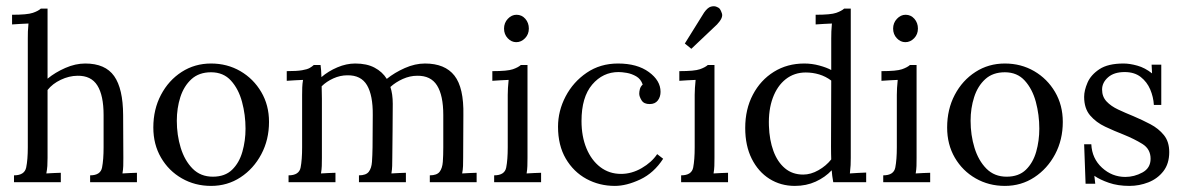

<svg xmlns="http://www.w3.org/2000/svg" viewBox="-20 -595 3869 627"><path d="M274.3 -22.4Q308.4 -22.4 313.3 -48Q318.3 -73.7 318.3 -114V-219.3Q318.3 -283.5 297.9 -315.9Q277.6 -348.4 232.9 -347.6Q205.4 -347.3 178.4 -334.4Q151.4 -321.6 135.3 -301.1V-79.6Q135.3 -64.5 134.6 -53Q133.8 -41.4 131.3 -28.6Q143 -29.3 154.9 -29.9Q166.9 -30.4 178.6 -30.8V0H25.7V-22.4Q60.1 -22.4 65.5 -48Q70.8 -73.7 70.8 -114V-469.4Q70.8 -481.1 71.1 -492.1Q71.5 -503.1 73 -518.2Q59.4 -517.8 46.2 -516.9Q33 -516 19.4 -515.2V-546.8Q68.9 -546.8 87.1 -553Q105.2 -559.2 113.3 -566.9H135.3V-338.1Q160.2 -358.6 193.3 -373.1Q226.3 -387.6 258.5 -387.6Q323.8 -387.6 352.8 -346.5Q381.7 -305.5 382.1 -219.3L382.8 -79.6Q382.8 -64.5 382.5 -53Q382.1 -41.4 379.9 -28.6Q391.6 -29.3 403.6 -29.9Q415.5 -30.4 427.2 -30.8V0H274.3Z M669.2 12.1Q616.8 12.1 573.9 -12.5Q531 -37 505.9 -80.1Q480.7 -123.2 480.7 -178.6Q480.7 -238 505.7 -285.3Q530.6 -332.6 573.3 -360.1Q616.1 -387.6 669.2 -387.6Q722 -387.6 764.9 -362.7Q807.8 -337.7 833.1 -294.6Q858.5 -251.6 858.5 -196.9Q858.5 -138.6 833.3 -91.3Q808.2 -44 765.5 -16Q722.8 12.1 669.2 12.1ZM675.1 -18Q714.7 -18 738 -40.7Q761.3 -63.4 771.5 -99.4Q781.8 -135.3 781.8 -174.9Q781.8 -220 770.4 -262.2Q759.1 -304.4 734.3 -331.7Q709.6 -359 669.2 -359Q630 -359 605.2 -336.5Q580.5 -313.9 568.9 -277.8Q557.4 -241.7 557.4 -200.6Q557.4 -154 570.2 -112.2Q583.1 -70.4 609.1 -44.2Q635.1 -18 675.1 -18Z M922.3 0V-22.4Q956.7 -22.4 961.7 -48Q966.6 -73.7 966.6 -114V-285.3Q966.6 -297 967 -309.1Q967.4 -321.2 969.6 -334.1Q956 -333.7 943 -332.8Q930 -331.9 916.4 -331.1V-362.7Q949.4 -362.7 966.4 -365.6Q983.5 -368.5 991.4 -373.1Q999.3 -377.7 1004.8 -382.8H1026.8Q1027.9 -375.9 1028.6 -366Q1029.3 -356.1 1029.7 -343.2Q1052.4 -362.7 1081.8 -375.1Q1111.1 -387.6 1140.1 -387.6Q1177.9 -387.6 1203.3 -374Q1228.8 -360.5 1243.1 -337.4Q1268.4 -357.9 1302 -372.8Q1335.5 -387.6 1367.8 -387.6Q1433.1 -387.6 1464.1 -348Q1495 -308.4 1493.2 -219.3L1492.5 -79.6Q1492.5 -64.5 1492.1 -53Q1491.7 -41.4 1489.2 -28.6Q1500.9 -29.3 1512.8 -29.9Q1524.8 -30.4 1536.5 -30.8V0H1383.6V-22.4Q1406.7 -22.4 1415.7 -34.1Q1424.6 -45.8 1426.1 -66.6Q1427.6 -87.3 1427.6 -114V-219.3Q1427.6 -283.5 1407.2 -315.9Q1386.9 -348.4 1342.1 -347.6Q1318.7 -347.6 1295.4 -337.2Q1272.1 -326.7 1254.9 -311Q1262.6 -287.9 1262.6 -256Q1262.2 -212.3 1262 -168Q1261.8 -123.6 1261.1 -79.6Q1261.1 -64.5 1260.7 -53Q1260.4 -41.4 1258.2 -28.6Q1269.9 -29.3 1281.8 -29.9Q1293.7 -30.4 1305.5 -30.8V0H1152.2V-22.4Q1175.3 -22.4 1184.3 -34.1Q1193.3 -45.8 1194.7 -66.6Q1196.2 -87.3 1196.6 -114L1197.3 -219.3Q1198 -283.5 1178.6 -316.6Q1159.1 -349.8 1114.4 -349.1Q1090.9 -349.1 1068.6 -339Q1046.2 -328.9 1030.4 -313.2Q1030.4 -304 1030.8 -293.9Q1031.2 -283.8 1031.2 -272.5V-79.6Q1031.2 -64.5 1030.8 -53Q1030.4 -41.4 1028.2 -28.6Q1040 -29.3 1051.9 -29.9Q1063.8 -30.4 1075.5 -30.8V0Z M1593.7 -22.4Q1628.2 -22.4 1633.1 -48Q1638.1 -73.7 1638.1 -114V-285.3Q1638.1 -297 1638.8 -308Q1639.5 -319 1641 -334.1Q1627.4 -333.7 1614.4 -332.8Q1601.4 -331.9 1587.8 -331.1V-362.7Q1637.3 -362.7 1654.9 -368.9Q1672.5 -375.1 1681 -382.8H1702.6V-79.6Q1702.6 -64.5 1702.2 -53Q1701.9 -41.4 1699.7 -28.6Q1711.4 -29.3 1723.3 -29.9Q1735.2 -30.4 1747 -30.8V0H1593.7ZM1665.9 -457.3Q1650.2 -457.3 1638.1 -470.1Q1626 -482.9 1626 -501.7Q1626 -520.4 1638.4 -533.6Q1650.9 -546.8 1666.7 -546.8Q1683.9 -546.8 1695.5 -533.6Q1707 -520.4 1707 -501.7Q1707 -482.9 1694.5 -470.1Q1682.1 -457.3 1665.9 -457.3Z M1987.9 12.1Q1937.3 12.1 1895.1 -10.8Q1853 -33.7 1827.6 -77Q1802.3 -120.3 1802.3 -181.2Q1802.3 -232.9 1827.1 -280.2Q1851.9 -327.5 1896 -357.5Q1940.2 -387.6 1998.2 -387.6Q2060.9 -387.6 2099 -359.7Q2137.1 -331.9 2137.1 -295.2Q2137.1 -278.7 2128.2 -267Q2119.2 -255.2 2101.9 -255.2Q2082.9 -254.9 2075.2 -267.3Q2067.5 -279.8 2067.5 -289Q2067.5 -296.3 2069.7 -304.4Q2071.9 -312.4 2078.8 -319Q2072.6 -337 2057.8 -345.6Q2042.9 -354.2 2026.8 -357Q2010.6 -359.7 2000 -359.7Q1948.7 -359.7 1913.8 -318.7Q1879 -277.6 1879 -199.9Q1879 -149.6 1895.1 -110.6Q1911.3 -71.5 1940.4 -49.3Q1969.6 -27.1 2008.1 -27.1Q2042.9 -27.1 2075.5 -46Q2108.2 -64.9 2126.1 -91.7L2145.6 -76.6Q2115.5 -30.1 2070.8 -9Q2026 12.1 1987.9 12.1Z M2204.3 -22.4Q2238.7 -22.4 2243.7 -48Q2248.6 -73.7 2248.6 -114V-285.3Q2248.6 -297 2249.4 -308Q2250.1 -319 2251.6 -334.1Q2238 -333.7 2225 -332.8Q2212 -331.9 2198.4 -331.1V-362.7Q2247.9 -362.7 2265.5 -368.9Q2283.1 -375.1 2291.5 -382.8H2313.2V-79.6Q2313.2 -64.5 2312.8 -53Q2312.4 -41.4 2310.2 -28.6Q2322 -29.3 2333.9 -29.9Q2345.8 -30.4 2357.5 -30.8V0H2204.3ZM2237.6 -435.6 2216.4 -452.9 2279.4 -554.1Q2290.8 -570.2 2301.2 -573.2Q2311.7 -576.1 2319 -573.2Q2326.4 -570.2 2328.2 -568.4Q2333 -564.7 2337.6 -550.8Q2342.1 -536.9 2321.6 -515.2Z M2575.7 12.1Q2529.5 12.1 2492.8 -11Q2456.2 -34.1 2434.9 -76.6Q2413.6 -119.2 2413.6 -177.1Q2413.6 -238.4 2438.6 -285.8Q2463.5 -333.3 2507.2 -360.5Q2550.8 -387.6 2606.5 -387.6Q2631.5 -387.6 2655.7 -381Q2679.9 -374.4 2694.5 -366.3V-469.4Q2694.5 -481.1 2694.9 -492.1Q2695.3 -503.1 2696.7 -518.2Q2683.2 -517.8 2670.2 -516.9Q2657.1 -516 2643.6 -515.2V-546.8Q2693.1 -546.8 2710.7 -553Q2728.3 -559.2 2736.7 -566.9H2758.3V-79.6Q2758.3 -67.8 2757.8 -55.7Q2757.2 -43.6 2755.4 -28.6Q2769 -29.3 2782 -30.3Q2795 -31.2 2808.6 -31.5V0H2701.1Q2698.9 -11.4 2697.8 -20.7Q2696.7 -30.1 2696 -38.9Q2674.7 -16.1 2643.9 -2Q2613.1 12.1 2575.7 12.1ZM2602.9 -24.9Q2627.8 -24.9 2652.7 -39.1Q2677.7 -53.2 2694.5 -74.4Q2694.2 -83.6 2694 -93.7Q2693.8 -103.8 2693.8 -115.5L2694.5 -331.9Q2676.6 -345.4 2655.3 -351.9Q2634 -358.3 2611.3 -358.3Q2573.9 -358.3 2546 -336.5Q2518.2 -314.6 2503.7 -275.4Q2489.2 -236.2 2491 -184.1Q2492.5 -137.9 2505.7 -101.9Q2518.9 -66 2543.3 -45.5Q2567.7 -24.9 2602.9 -24.9Z M2864.3 -22.4Q2898.8 -22.4 2903.7 -48Q2908.7 -73.7 2908.7 -114V-285.3Q2908.7 -297 2909.4 -308Q2910.2 -319 2911.6 -334.1Q2898.1 -333.7 2885 -332.8Q2872 -331.9 2858.5 -331.1V-362.7Q2908 -362.7 2925.6 -368.9Q2943.2 -375.1 2951.6 -382.8H2973.2V-79.6Q2973.2 -64.5 2972.9 -53Q2972.5 -41.4 2970.3 -28.6Q2982 -29.3 2993.9 -29.9Q3005.9 -30.4 3017.6 -30.8V0H2864.3ZM2936.6 -457.3Q2920.8 -457.3 2908.7 -470.1Q2896.6 -482.9 2896.6 -501.7Q2896.6 -520.4 2909.1 -533.6Q2921.5 -546.8 2937.3 -546.8Q2954.5 -546.8 2966.1 -533.6Q2977.6 -520.4 2977.6 -501.7Q2977.6 -482.9 2965.2 -470.1Q2952.7 -457.3 2936.6 -457.3Z M3261.5 12.1Q3209 12.1 3166.1 -12.5Q3123.2 -37 3098.1 -80.1Q3073 -123.2 3073 -178.6Q3073 -238 3097.9 -285.3Q3122.8 -332.6 3165.6 -360.1Q3208.3 -387.6 3261.5 -387.6Q3314.3 -387.6 3357.2 -362.7Q3400.1 -337.7 3425.4 -294.6Q3450.7 -251.6 3450.7 -196.9Q3450.7 -138.6 3425.6 -91.3Q3400.4 -44 3357.7 -16Q3315 12.1 3261.5 12.1ZM3267.3 -18Q3306.9 -18 3330.2 -40.7Q3353.5 -63.4 3363.8 -99.4Q3374 -135.3 3374 -174.9Q3374 -220 3362.7 -262.2Q3351.3 -304.4 3326.5 -331.7Q3301.8 -359 3261.5 -359Q3222.2 -359 3197.5 -336.5Q3172.7 -313.9 3161.2 -277.8Q3149.6 -241.7 3149.6 -200.6Q3149.6 -154 3162.4 -112.2Q3175.3 -70.4 3201.3 -44.2Q3227.4 -18 3267.3 -18Z M3668.5 12.1Q3630.7 12.1 3601.4 2Q3572.1 -8.1 3553.7 -20.9L3556.7 5.1H3525.1L3520.4 -123.9H3543.8Q3546 -77.4 3578.8 -47.3Q3611.7 -17.2 3654.9 -17.2Q3683.9 -17.2 3710.7 -31.7Q3737.4 -46.2 3737.4 -76.6Q3737.4 -108.2 3710.7 -124.9Q3683.9 -141.5 3649.1 -155.5Q3619 -167.2 3589.3 -181.2Q3559.6 -195.1 3540 -218Q3520.4 -240.9 3520.4 -278.7Q3520.4 -299.6 3531.4 -325.1Q3542.4 -350.6 3570.4 -369.1Q3598.5 -387.6 3649.1 -387.6Q3669.2 -387.6 3694.2 -380.6Q3719.1 -373.7 3742.2 -355.3L3740.7 -383.9H3772.3V-252.3H3748.1Q3746.6 -278.3 3736.2 -302.9Q3725.7 -327.5 3705.2 -343.6Q3684.6 -359.7 3652.7 -359.7Q3617.9 -359.7 3598.5 -342.5Q3579 -325.3 3579 -302.5Q3579 -279.4 3593.5 -263.8Q3608 -248.3 3631.5 -237.3Q3654.9 -226.3 3681.3 -215.6Q3709.9 -203.5 3736.7 -189.4Q3763.5 -175.3 3780.9 -153.8Q3798.3 -132.4 3798.3 -98.3Q3798.3 -60.5 3779.2 -35.9Q3760.2 -11.4 3730.3 0.4Q3700.4 12.1 3668.5 12.1Z"/></svg>

Font: Parastoo
Style: Regular
Weight: 400
Foundry: Saber Rastikerdar (saber.rastikerdar@gmail.com)
Version: Version 3.000